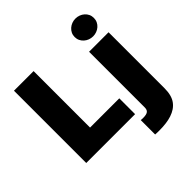

<svg xmlns="http://www.w3.org/2000/svg" viewBox="-250 -971 1366 1366"><g transform="rotate(-45 433.0 -288.0)"><path d="M46.9 -727.3H244.3V-159.1H538.4V0H46.9ZM536.9 58.2Q543 58.9 548.8 59.3Q554.7 59.7 559.7 59.7Q577.4 59.7 589.1 57Q600.9 54.3 607.8 48.8Q614.7 43.3 617.7 34.6Q620.7 25.9 620.7 14.2V-545.5H816.8V18.5Q816.8 90.2 786.9 130.7Q772 150.9 750.9 165Q729.8 179 703.1 187.9Q676.5 196.7 644.7 200.6Q612.9 204.5 576.7 204.5Q566.4 204.5 556.6 204.2Q546.9 203.8 536.9 203.1ZM718.8 -781.2Q737.9 -781.2 755.3 -774.7Q772.7 -768.1 786 -756.4Q799.4 -744.7 807.4 -728.2Q815.3 -711.6 815.3 -691.8Q815.3 -671.9 807.4 -655.4Q799.4 -638.8 786 -627.1Q772.7 -615.4 755.3 -608.8Q737.9 -602.3 718.8 -602.3Q699.9 -602.3 682.5 -608.8Q665.1 -615.4 651.6 -627.3Q638.1 -639.2 630.1 -655.7Q622.2 -672.2 622.2 -691.8Q622.2 -711.6 630.1 -728Q638.1 -744.3 651.6 -756.2Q665.1 -768.1 682.5 -774.7Q699.9 -781.2 718.8 -781.2Z"/></g></svg>

Font: Inter P Black
Style: Regular
Weight: 900
Designer: Rasmus Andersson
Foundry: rsms
Version: Version 3.018;git-588b23468